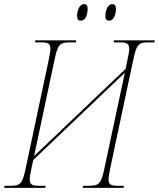

<svg xmlns="http://www.w3.org/2000/svg" viewBox="-41 -909 769 929"><path d="M487 -809C510 -809 520 -841 520 -865C520 -884 513 -889 502 -889C478 -889 469 -853 469 -833C469 -813 476 -809 487 -809ZM350 -809C374 -809 383 -841 383 -866C383 -884 377 -889 365 -889C342 -889 332 -853 332 -833C332 -813 340 -809 350 -809ZM-21 0H178L180 -10H149C116 -10 103 -15 103 -41C103 -54 106 -72 112 -98L120 -135L563 -557L465 -98C449 -22 440 -10 390 -10H361L359 0H557L559 -10H530C497 -10 484 -15 484 -41C484 -54 488 -72 493 -98L603 -616C619 -693 628 -704 678 -704H706L708 -714H511L509 -704H538C571 -704 584 -699 584 -673C584 -660 581 -642 575 -616L567 -576L124 -154L222 -616C238 -693 247 -704 297 -704H326L328 -714H130L128 -704H157C190 -704 203 -699 203 -673C203 -660 199 -642 194 -616L84 -98C68 -21 59 -10 9 -10H-19Z"/></svg>

Font: Noto Serif Display Condensed Thin
Style: Italic
Weight: 100
Width: 3
Italic angle: -12°
Designer: Monotype Design Team
Foundry: Monotype Imaging Inc.
Version: Version 2.009